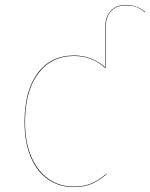

<svg xmlns="http://www.w3.org/2000/svg" viewBox="-20 -753 611 782"><path d="M571 -705 570 -703Q554 -717 536 -724Q518 -731 492 -731Q454 -731 432 -707Q410 -683 410 -638V-477L408 -476Q356 -525 282 -525Q189 -525 135.5 -453.5Q82 -382 82 -256Q82 -174 107.5 -114.5Q133 -55 178 -24Q223 7 280 7Q322 7 353.5 -6.5Q385 -20 412 -45L414 -44Q387 -19 355 -5Q323 9 280 9Q222 9 176.5 -22Q131 -53 105.5 -113Q80 -173 80 -256Q80 -383 133.5 -455Q187 -527 282 -527Q354 -527 408 -479V-638Q408 -684 431 -708.5Q454 -733 492 -733Q537 -733 571 -705Z"/></svg>

Font: FiraGO Two
Style: Regular
Weight: 100
Designer: bBox Type
Foundry: bBox Type GmbH
Version: Version 1.001